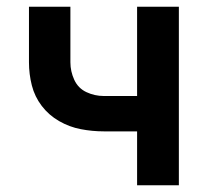

<svg xmlns="http://www.w3.org/2000/svg" viewBox="-20 -550 616 570"><path d="M387 0H511V-530H387V-265H288Q261 -265 236.5 -276.5Q212 -288 200.5 -313Q189 -338 189 -365V-530H66V-365Q66 -330 74.5 -296.5Q83 -263 104 -235.5Q125 -208 155.5 -190.5Q186 -173 220 -166.5Q254 -160 288 -160H387Z"/></svg>

Font: Iosevka Sparkle
Style: Bold
Weight: 700
Designer: Belleve Invis
Foundry: Belleve Invis
Version: Version 4.5.0; ttfautohint (v1.8.3)